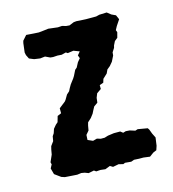

<svg xmlns="http://www.w3.org/2000/svg" viewBox="-85 -586 604 671"><g transform="rotate(-15 216.5 -250.0)"><path d="M181 -101 199 -93 214 -97 227 -93H241L254 -97L276 -100H299L308 -93L318 -96L332 -95L351 -89L360 -92L395 -86L399 -80L405 -64L413 -48L409 -19L404 -4L392 1L377 12L354 9H338L320 8L309 12L287 10L280 13L264 9L243 13L233 7L215 14L198 12L182 13L175 8L155 12L142 7L130 5L115 7L100 6L71 4L59 0L37 -16L31 -38L38 -51L36 -59L47 -84L50 -101L53 -113L64 -128L67 -145L73 -154L78 -169L88 -181L96 -188L102 -209L116 -215V-233L139 -251L143 -256L153 -273L163 -282L168 -292L175 -304L188 -321L193 -329L203 -349L210 -355L219 -372L229 -384L225 -395L235 -407L214 -415L193 -412L187 -416L171 -412L156 -413L140 -412L130 -413L113 -421L95 -419L74 -422L57 -429L50 -443L48 -453L52 -486L54 -494L69 -511L96 -509L114 -508L133 -510L149 -512L166 -510L183 -508L198 -509L212 -505L224 -504L241 -511L251 -512L265 -511L285 -510H296H322L334 -513L361 -514L375 -503L390 -496L397 -480L383 -459L376 -446L379 -438L374 -419L363 -410L356 -396L354 -388L345 -374L344 -363L334 -343L323 -330L312 -321L306 -308L290 -293L286 -280L272 -275V-261L256 -250L250 -235L248 -218L234 -208L227 -195L222 -185L212 -172L199 -160L196 -149L193 -132L182 -119Z"/></g></svg>

Font: Winky Rough Medium
Style: Regular
Weight: 500
Designer: Simon Atzbach
Foundry: typofactur
Version: Version 1.206; ttfautohint (v1.8.4.7-5d5b)